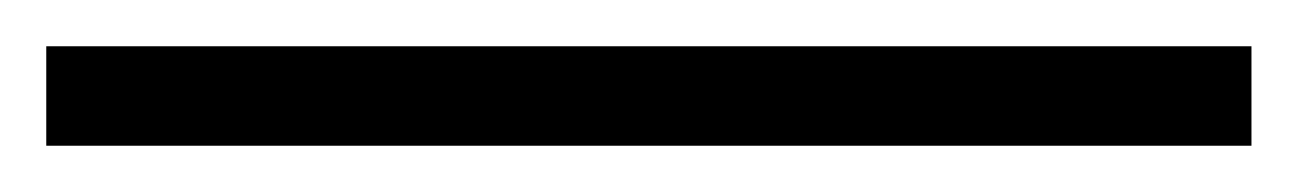

<svg xmlns="http://www.w3.org/2000/svg" viewBox="-25 -6 561 83"><path d="M-5 57V14H516V57Z"/></svg>

Font: Source Serif 4 SmText Light
Style: Regular
Weight: 300
Designer: Frank Grießhammer
Foundry: Adobe
Version: Version 4.005;hotconv 1.1.0;makeotfexe 2.6.0